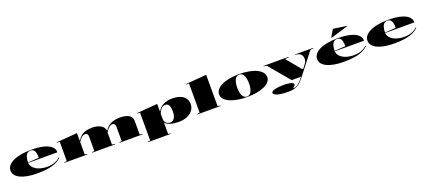

<svg xmlns="http://www.w3.org/2000/svg" viewBox="95 -2357 9254 4183"><g transform="rotate(-20 4722.0 -265.0)"><path d="M612 -515Q780 -515 896 -485.5Q1012 -456 1071.5 -401Q1131 -346 1131 -268H450V-278L708 -295Q708 -361 697.5 -408Q687 -455 660 -479.5Q633 -504 587 -504Q547 -504 517 -481Q487 -458 470 -406.5Q453 -355 453 -270Q453 -235 470 -202Q487 -169 518.5 -140.5Q550 -112 593 -91Q636 -70 688 -60Q749 -46 810.5 -45.5Q872 -45 929 -56.5Q986 -68 1034 -92Q1082 -116 1116 -153L1129 -144Q1093 -106 1042.5 -76.5Q992 -47 924 -26.5Q856 -6 766.5 4.5Q677 15 563 15Q439 15 340.5 -3Q242 -21 173.5 -54Q105 -87 69 -134.5Q33 -182 33 -242Q33 -305 75 -355.5Q117 -406 194 -442Q271 -478 377 -496.5Q483 -515 612 -515Z M1194 0V-10L1256 -20V-466H1192V-477L1673 -515V-350L1682 -342Q1714 -401 1762 -439.5Q1810 -478 1875 -496.5Q1940 -515 2023 -515Q2082 -515 2133 -502Q2184 -489 2223 -466Q2262 -443 2283.5 -410.5Q2305 -378 2305 -340V-20L2370 -10V0H1840V-10L1896 -20V-352Q1896 -395 1878 -414Q1860 -433 1825 -433Q1806 -433 1787 -425Q1768 -417 1749 -401Q1730 -385 1711 -361.5Q1692 -338 1673 -308V-20L1729 -10V0ZM2473 0V-10L2529 -20V-352Q2529 -395 2511 -414Q2493 -433 2458 -433Q2437 -433 2416.5 -423Q2396 -413 2376 -394.5Q2356 -376 2337 -350Q2318 -324 2301 -292V-354L2315 -342Q2346 -399 2396.5 -437.5Q2447 -476 2514.5 -495.5Q2582 -515 2664 -515Q2722 -515 2773 -505Q2824 -495 2863 -474.5Q2902 -454 2924 -420.5Q2946 -387 2946 -340V-20L3010 -10V0Z M3054 200V190L3117 180V-466H3052V-477L3533 -515V-349L3542 -342Q3558 -380 3588.5 -412Q3619 -444 3662.5 -467Q3706 -490 3761 -502.5Q3816 -515 3880 -515Q3985 -515 4060.5 -485.5Q4136 -456 4177.5 -400Q4219 -344 4219 -266Q4219 -183 4171 -119.5Q4123 -56 4039 -20.5Q3955 15 3844 15Q3770 15 3706 2.5Q3642 -10 3596.5 -33Q3551 -56 3533 -86V180L3588 190V200ZM3663 -36Q3707 -36 3736.5 -61Q3766 -86 3782 -132.5Q3798 -179 3798 -242Q3798 -318 3784 -360Q3770 -402 3745.5 -419Q3721 -436 3688 -436Q3657 -436 3631.5 -422Q3606 -408 3587.5 -385Q3569 -362 3555.5 -336.5Q3542 -311 3533 -289V-165Q3533 -140 3542 -117Q3551 -94 3567.5 -75.5Q3584 -57 3608.5 -46.5Q3633 -36 3663 -36Z M4753 -20 4816 -10V0H4274V-10L4337 -20V-696H4272V-707L4753 -745Z M5430 -515Q5555 -515 5657.5 -496Q5760 -477 5834 -441Q5908 -405 5948 -355.5Q5988 -306 5988 -246Q5988 -188 5947.5 -140Q5907 -92 5833 -57Q5759 -22 5656.5 -3.5Q5554 15 5430 15Q5305 15 5202.5 -3.5Q5100 -22 5025.5 -57Q4951 -92 4911 -140Q4871 -188 4871 -246Q4871 -306 4911 -355.5Q4951 -405 5025.5 -441Q5100 -477 5202.5 -496Q5305 -515 5430 -515ZM5430 -504Q5381 -504 5350 -468.5Q5319 -433 5305.5 -374.5Q5292 -316 5292 -246Q5292 -198 5299.5 -152.5Q5307 -107 5323.5 -72Q5340 -37 5366 -16.5Q5392 4 5430 4Q5466 4 5492 -16Q5518 -36 5534.5 -71.5Q5551 -107 5559 -152Q5567 -197 5567 -246Q5567 -298 5560 -344.5Q5553 -391 5536.5 -427Q5520 -463 5494 -483.5Q5468 -504 5430 -504Z M6322 215Q6199 215 6122 201.5Q6045 188 6010 165.5Q5975 143 5975 116Q5975 96 5999 81.5Q6023 67 6064 57.5Q6105 48 6155.5 43Q6206 38 6259 38Q6322 38 6374 45.5Q6426 53 6457.5 67Q6489 81 6489 104Q6489 116 6482 128Q6475 140 6460 154Q6449 162 6444 167Q6439 172 6439 175Q6439 179 6455 179Q6477 179 6505.5 165.5Q6534 152 6564 128Q6597 101 6625.5 69Q6654 37 6680 0H6464L6061 -480L5993 -489V-500H6574V-489L6486 -480L6759 -149H6790L6858 -242Q6874 -263 6881.5 -289.5Q6889 -316 6889 -345Q6889 -377 6878.5 -404Q6868 -431 6847 -450Q6826 -469 6795 -479.5Q6764 -490 6723 -490V-500H7145V-490L7073 -480L6699 0Q6660 50 6627.5 85Q6595 120 6571 139Q6526 173 6466 194Q6406 215 6322 215Z M7720 -515Q7888 -515 8004 -485.5Q8120 -456 8179.5 -401Q8239 -346 8239 -268H7558V-278L7816 -295Q7816 -361 7805.5 -408Q7795 -455 7768 -479.5Q7741 -504 7695 -504Q7655 -504 7625 -481Q7595 -458 7578 -406.5Q7561 -355 7561 -270Q7561 -235 7578 -202Q7595 -169 7626.5 -140.5Q7658 -112 7701 -91Q7744 -70 7796 -60Q7857 -46 7918.5 -45.5Q7980 -45 8037 -56.5Q8094 -68 8142 -92Q8190 -116 8224 -153L8237 -144Q8201 -106 8150.5 -76.5Q8100 -47 8032 -26.5Q7964 -6 7874.5 4.5Q7785 15 7671 15Q7547 15 7448.5 -3Q7350 -21 7281.5 -54Q7213 -87 7177 -134.5Q7141 -182 7141 -242Q7141 -305 7183 -355.5Q7225 -406 7302 -442Q7379 -478 7485 -496.5Q7591 -515 7720 -515ZM7598 -568 7591 -576 7690 -743 8018 -695Z M8888 -515Q9056 -515 9172 -485.5Q9288 -456 9347.5 -401Q9407 -346 9407 -268H8726V-278L8984 -295Q8984 -361 8973.5 -408Q8963 -455 8936 -479.5Q8909 -504 8863 -504Q8823 -504 8793 -481Q8763 -458 8746 -406.5Q8729 -355 8729 -270Q8729 -235 8746 -202Q8763 -169 8794.5 -140.5Q8826 -112 8869 -91Q8912 -70 8964 -60Q9025 -46 9086.5 -45.5Q9148 -45 9205 -56.5Q9262 -68 9310 -92Q9358 -116 9392 -153L9405 -144Q9369 -106 9318.5 -76.5Q9268 -47 9200 -26.5Q9132 -6 9042.5 4.5Q8953 15 8839 15Q8715 15 8616.5 -3Q8518 -21 8449.5 -54Q8381 -87 8345 -134.5Q8309 -182 8309 -242Q8309 -305 8351 -355.5Q8393 -406 8470 -442Q8547 -478 8653 -496.5Q8759 -515 8888 -515Z"/></g></svg>

Font: Kalnia Expanded SemiBold
Style: Regular
Weight: 600
Width: 7
Designer: Frida Medrano
Foundry: Frida Medrano
Version: Version 1.105